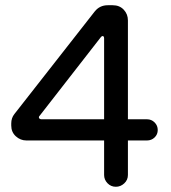

<svg xmlns="http://www.w3.org/2000/svg" viewBox="-20 -737 653 734"><path d="M423 -23Q404 -23 391 -36.5Q378 -50 378 -68V-200H81Q58 -200 40.5 -216Q23 -232 23 -257V-265Q23 -286 35 -301L342 -693Q361 -717 392 -717H411Q437 -717 453 -700Q469 -683 469 -659V-281H542Q559 -281 571 -269Q583 -257 583 -240Q583 -223 571 -211.5Q559 -200 542 -200H469V-68Q469 -49 455 -36Q441 -23 423 -23ZM139 -281H378V-590Q378 -598 373.5 -599Q369 -600 364 -593L132 -295Q127 -290 129.5 -285.5Q132 -281 139 -281Z"/></svg>

Font: Huninn
Style: Regular
Weight: 400
Designer: justfont
Foundry: justfont
Version: Version 1.003